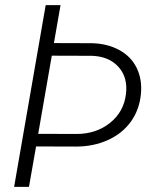

<svg xmlns="http://www.w3.org/2000/svg" viewBox="-20 -731 620 751"><path d="M216.8 -710.9 190.9 -562.5 339.8 -562Q399.9 -560.5 446 -535.6Q492.2 -510.7 514.4 -465.8Q536.6 -420.9 531.2 -363.8Q525.4 -301.3 491.5 -254.6Q457.5 -208 401.4 -182.9Q345.2 -157.7 277.3 -157.7L121.1 -158.2L93.3 0H35.2L158.7 -710.9ZM182.6 -513.2 129.4 -207.5 279.3 -207Q356 -207 410.2 -250.2Q464.4 -293.5 472.7 -363.3Q480.5 -428.7 443.1 -469.7Q405.8 -510.7 338.9 -512.7Z"/></svg>

Font: Roboto Light
Style: Italic
Weight: 300
Italic angle: -12°
Designer: Google
Version: Version 2.134; 2016; ttfautohint (v1.6)